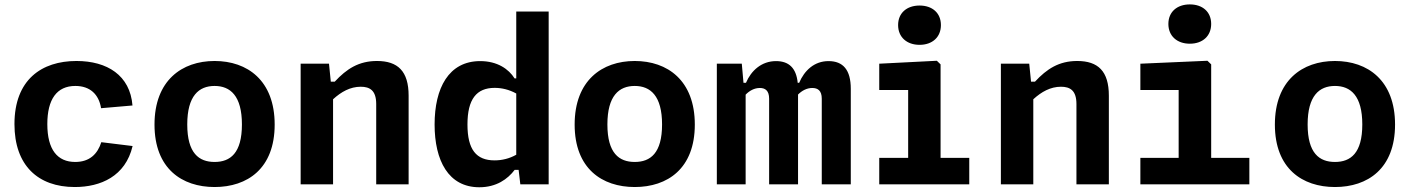

<svg xmlns="http://www.w3.org/2000/svg" viewBox="-20 -816 6240 850"><path d="M567 -169.5 428.5 -186.5C412 -134.5 377 -99 313 -99C234.5 -99 189.5 -153 189.5 -266.5C189.5 -376.5 231.5 -435.5 313.5 -435.5C378.5 -435.5 417.5 -398.5 427.5 -337L566.5 -349C556 -482.5 454.5 -546 318.5 -546C164 -546 44 -463 44 -266.5C44 -84 148 12 311 12C425.5 12 535.5 -35.5 567 -169.5Z M1196 -264.5C1196 -460 1075 -546 930 -546C785.5 -546 664 -460 664 -264.5C664 -69.5 785.5 12 930 12C1075 12 1196 -69.5 1196 -264.5ZM1051 -265C1051 -138 999.5 -99 930 -99C860.5 -99 809 -138 809 -265C809 -392 860.5 -435.5 930 -435.5C999.5 -435.5 1051 -392 1051 -265Z M1789 0V-392.5C1789 -501 1741 -546 1649 -546C1568 -546 1514.5 -511 1462 -454.5H1444.5L1436.5 -534H1311V0H1454.5V-376.5C1490.5 -409.5 1530.5 -432 1577 -432C1617.5 -432 1645.5 -415.5 1645.5 -355.5V0Z M1904 -265C1904 -105.5 1965 13 2102 13C2177.5 13 2227.5 -23 2258.5 -64H2276L2283.5 0H2409V-765H2265.5V-469H2258C2232.5 -510 2182 -545.5 2106 -545.5C1966 -545.5 1904 -425.5 1904 -265ZM2049.5 -265C2049.5 -377 2089.5 -427 2170 -427C2201 -427 2234 -419.5 2265.5 -402V-131C2235.5 -114 2202.5 -106 2169.5 -106C2088.5 -106 2049.5 -153.5 2049.5 -265Z M3056 -264.5C3056 -460 2935 -546 2790 -546C2645.5 -546 2524 -460 2524 -264.5C2524 -69.5 2645.5 12 2790 12C2935 12 3056 -69.5 3056 -264.5ZM2911 -265C2911 -138 2859.5 -99 2790 -99C2720.5 -99 2669 -138 2669 -265C2669 -392 2720.5 -435.5 2790 -435.5C2859.5 -435.5 2911 -392 2911 -265Z M3513 0V-397.5C3530 -414.5 3551.5 -426.5 3576 -426.5C3600.5 -426.5 3618 -415 3618 -379V0H3746.5V-423C3746.5 -506.5 3712.5 -545.5 3648 -545.5C3584.5 -545.5 3541 -503.5 3518 -449.5H3511.5C3505 -515 3472.5 -545.5 3415.5 -545.5C3351.5 -545.5 3305.5 -503.5 3282.5 -449.5H3271.5L3264 -534H3153.5V0H3281V-397C3298 -414.5 3319.5 -426.5 3344 -426.5C3367.5 -426.5 3385 -415 3385 -379V0Z M3872.5 0H4271V-117H4144V-531L4127.5 -547L3872.5 -534V-417.5H4000.5V-117H3872.5ZM4051 -617.5C4107.5 -617.5 4145.5 -651.5 4145.5 -705C4145.5 -758.5 4107.5 -791.5 4051 -791.5C3994.5 -791.5 3956 -758.5 3956 -705C3956 -651.5 3994.5 -617.5 4051 -617.5Z M4889 0V-392.5C4889 -501 4841 -546 4749 -546C4668 -546 4614.5 -511 4562 -454.5H4544.5L4536.5 -534H4411V0H4554.5V-376.5C4590.5 -409.5 4630.5 -432 4677 -432C4717.5 -432 4745.5 -415.5 4745.5 -355.5V0Z M5028.5 0H5511V-117H5342V-531L5325.5 -547L5028.5 -534V-417.5H5198V-117H5028.5ZM5247.5 -622.5C5304 -622.5 5342 -656.5 5342 -710C5342 -763.5 5304 -796.5 5247.5 -796.5C5191 -796.5 5152.5 -763.5 5152.5 -710C5152.5 -656.5 5191 -622.5 5247.5 -622.5Z M6156 -264.5C6156 -460 6035 -546 5890 -546C5745.5 -546 5624 -460 5624 -264.5C5624 -69.5 5745.5 12 5890 12C6035 12 6156 -69.5 6156 -264.5ZM6011 -265C6011 -138 5959.5 -99 5890 -99C5820.5 -99 5769 -138 5769 -265C5769 -392 5820.5 -435.5 5890 -435.5C5959.5 -435.5 6011 -392 6011 -265Z"/></svg>

Font: Monaspace Neon
Style: Bold
Weight: 700
Designer: Riley Cran & the Lettermatic Team
Foundry: Lettermatic
Version: Version 1.200 (Monaspace Neon)